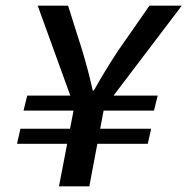

<svg xmlns="http://www.w3.org/2000/svg" viewBox="-20 -657 661 677"><path d="M188 0 242 -281 113 -637H220L270 -479Q280 -446 289.5 -410Q299 -374 307 -338H311Q330 -372 352.5 -409Q375 -446 397 -479L507 -637H621L347 -276L295 0ZM40 -150 52 -203H513L501 -150ZM63 -267 76 -320H536L523 -267Z"/></svg>

Font: Source Code Pro ExtraLight SemiBold
Style: Italic
Weight: 600
Italic angle: -11°
Monospace: yes
Version: Version 1.016;hotconv 1.0.116;makeotfexe 2.5.65601